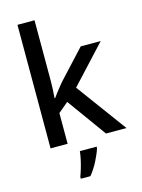

<svg xmlns="http://www.w3.org/2000/svg" viewBox="-142 -840 841 1141"><g transform="rotate(-15 278.5 -269.5)"><path d="M187 -381Q187 -362 185.5 -333Q184 -304 182 -282H186Q192 -291 203.5 -306Q215 -321 227.5 -336.5Q240 -352 249 -363L412 -539H535L322 -309L549 0H423L249 -241L187 -189V0H82V-760H187ZM349 70Q340 100 318 143.5Q296 187 268 221H209V209Q216 191 224 164.5Q232 138 238 110Q244 82 246 61H349Z"/></g></svg>

Font: Noto Sans Lao Medium
Style: Regular
Weight: 500
Designer: Monotype Design Team
Foundry: Monotype Imaging Inc.
Version: Version 2.003; ttfautohint (v1.8.4.7-5d5b)